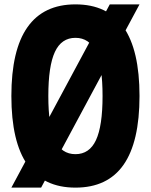

<svg xmlns="http://www.w3.org/2000/svg" viewBox="-20 -839 690 878"><path d="M482 -819H618L168 19H32ZM325 19Q179 19 105.5 -85.5Q32 -190 32 -400Q32 -610 105.5 -714.5Q179 -819 325 -819Q472 -819 545 -714.5Q618 -610 618 -400Q618 -190 545 -85.5Q472 19 325 19ZM325 -134Q389 -134 419 -198.5Q449 -263 449 -400Q449 -537 419 -601.5Q389 -666 325 -666Q261 -666 231 -601.5Q201 -537 201 -400Q201 -263 231 -198.5Q261 -134 325 -134Z"/></svg>

Font: Martian Mono SemiCondensed
Style: Bold
Weight: 700
Width: 4
Designer: Roman Shamin
Foundry: Evil Martians
Version: Version 1.000